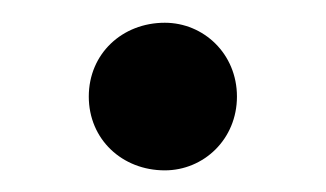

<svg xmlns="http://www.w3.org/2000/svg" viewBox="-20 -402 294 173"><path d="M128.5 -248.5C163.5 -248.5 193.5 -276.5 193.5 -315C193.5 -353.5 163.5 -381.5 128.5 -381.5C90 -381.5 60 -353.5 60 -315C60 -276.5 90 -248.5 128.5 -248.5Z"/></svg>

Font: Eudonet SemiBold
Style: Regular
Weight: 600
Designer: Mikhail Sharanda
Foundry: Mikhail Sharanda
Version: Version 4.503;Glyphs 3.1.2 (3151)